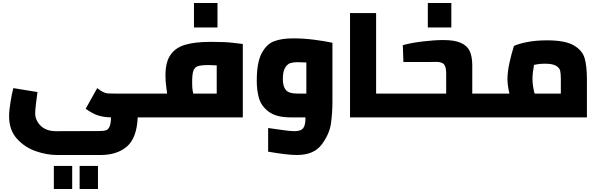

<svg xmlns="http://www.w3.org/2000/svg" viewBox="-20 -774 3934 1266"><path d="M40 0ZM994 0H888Q882 136 817 192Q752 248 644 248H355Q288 248 215 222.5Q142 197 91 140Q40 83 40 -7Q40 -46 49.5 -103Q59 -160 68 -193L227 -167Q223 -138 217.5 -92.5Q212 -47 212 -29Q212 20 248.5 55.5Q285 91 350 91L634 90Q663 90 678 85.5Q693 81 702 61.5Q711 42 712 0Q663 -1 626 -13Q589 -25 545 -57L621 -193Q643 -175 660 -167Q677 -159 690.5 -158Q704 -157 735 -157H994ZM335 320H456V472H335ZM505 320H626V472H505Z M961 0ZM961 -157H1081Q1083 -155 1077 -194.5Q1071 -234 1071 -277Q1071 -364 1104 -412Q1137 -460 1201.5 -479Q1266 -498 1370 -498Q1466 -498 1513 -492L1581 -484V0H961ZM1409 -157V-343Q1367 -345 1356 -345Q1307 -345 1285.5 -338Q1264 -331 1255.5 -308.5Q1247 -286 1247 -234Q1247 -193 1250 -178.5Q1253 -164 1254 -157ZM1259 -754H1414V-593H1259Z M1938 248Q1873 248 1748 226V70Q1885 91 1921 91Q1965 91 1980 70Q1995 49 1994 0H1898Q1802 0 1752.5 -37Q1703 -74 1688 -125.5Q1673 -177 1673 -241Q1673 -362 1705.5 -423Q1738 -484 1788.5 -502.5Q1839 -521 1912 -521Q1982 -521 2052 -512Q2122 -503 2172 -492V-105Q2172 -31 2162.5 39Q2153 109 2101.5 178.5Q2050 248 1938 248ZM1940 -157H2000V-362Q1968 -364 1941 -364Q1915 -364 1895 -358Q1875 -352 1860 -327.5Q1845 -303 1845 -252Q1845 -205 1864.5 -181Q1884 -157 1940 -157Z M2561 -157V0H2288V-688H2460V-157Z M2561 0ZM3190 -157V0H2561V-157H2922V-290Q2922 -330 2909 -348Q2896 -366 2855 -366Q2839 -365 2792 -365H2695H2640L2636 -476Q2687 -491 2766 -500.5Q2845 -510 2903 -510Q2978 -510 3019.5 -491Q3061 -472 3077 -437.5Q3093 -403 3094 -349V-157ZM2801 -754H2956V-593H2801Z M3850 -250V0H3190V-157H3339Q3326 -213 3326 -252Q3326 -299 3339.5 -361Q3353 -423 3369 -471Q3397 -485 3455 -496.5Q3513 -508 3587 -508Q3706 -508 3763 -475Q3820 -442 3835 -390Q3850 -338 3850 -250ZM3505 -157H3678V-254Q3678 -289 3673.5 -308Q3669 -327 3646 -340.5Q3623 -354 3573 -354Q3535 -354 3501 -346Q3491 -291 3491 -252Q3491 -227 3495.5 -201Q3500 -175 3505 -157Z"/></svg>

Font: Cairo Black
Style: Regular
Weight: 900
Designer: Mohamed Gaber, the designers of Titillium
Foundry: Kief Type Foundry
Version: Version 2.009; ttfautohint (v1.5.33-1714) -l 8 -r 50 -G 200 